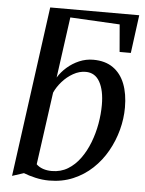

<svg xmlns="http://www.w3.org/2000/svg" viewBox="-55 -814 654 868"><g transform="rotate(5 272.5 -380.0)"><path d="M200.5 10Q169.5 10 138 2.8Q106.5 -4.5 84.5 -13.5L32 3.5L137.5 -770H541.5L518.5 -597H467.5L457 -721L232 -733L194 -457Q209.5 -482.5 234 -504Q258.5 -525.5 288.8 -538.5Q319 -551.5 352.5 -551.5Q406.5 -551.5 442.2 -526.5Q478 -501.5 495.8 -456Q513.5 -410.5 513.5 -348.5Q513.5 -298 500 -247Q486.5 -196 460.5 -149.8Q434.5 -103.5 396.2 -67.5Q358 -31.5 308.8 -10.8Q259.5 10 200.5 10ZM208.5 -34Q249.5 -34 281.5 -53.5Q313.5 -73 337.2 -105.8Q361 -138.5 377 -180Q393 -221.5 400.8 -265.8Q408.5 -310 408.5 -351Q408.5 -417 387 -455.5Q365.5 -494 323 -494Q294 -494 266.2 -478.2Q238.5 -462.5 217 -438Q195.5 -413.5 184 -387.5L138.5 -58.5Q150.5 -46.5 168.8 -40.2Q187 -34 208.5 -34Z"/></g></svg>

Font: Merriweather 60pt
Style: Italic
Weight: 400
Italic angle: -7.8°
Version: Version 2.101